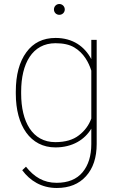

<svg xmlns="http://www.w3.org/2000/svg" viewBox="-20 -728 588 961"><path d="M59.1 -259.3C59.1 -98.1 132.3 9.8 257.3 9.8C343.8 9.8 404.3 -29.8 437 -84V-7.3C437 51.8 422.4 99.1 393.1 134.3C363.8 169.4 320.3 187 263.2 187C198.2 187 150.9 157.7 109.9 106.4L91.3 124C129.9 176.3 187.5 212.9 264.2 212.9C326.2 212.9 375 193.4 410.6 153.8C446.3 114.3 463.9 60.5 463.9 -7.3V-528.3H437V-432.1C403.8 -495.1 344.7 -538.1 258.3 -538.1C195.3 -538.1 146.5 -514.2 111.8 -466.3C76.7 -418.5 59.1 -353 59.1 -269.5ZM85.9 -269.5C85.9 -409.7 141.6 -511.7 257.8 -511.7C296.4 -511.7 327.6 -504.9 351.6 -490.7C399.4 -462.4 423.8 -416 437 -374.5V-134.8C424.8 -101.1 404.3 -73.2 375 -50.8C345.7 -27.8 306.2 -16.6 256.8 -16.6C141.6 -16.6 85.9 -119.1 85.9 -259.3ZM250 -680.7C250 -665.5 261.7 -653.8 276.9 -653.8C292 -653.8 304.2 -665.5 304.2 -680.7C304.2 -695.8 292 -708 276.9 -708C261.7 -708 250 -695.8 250 -680.7Z"/></svg>

Font: Vazirmatn Thin
Style: Regular
Weight: 100
Designer: Saber Rastikerdar
Foundry: Saber Rastikerdar
Version: Version 33.003